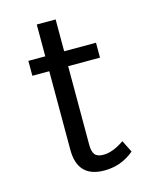

<svg xmlns="http://www.w3.org/2000/svg" viewBox="-100 -701 618 777"><g transform="rotate(-15 208.5 -312.0)"><path d="M129.2 -500V-633.3H208.3V-500H341.7V-437.5H208.3V-108.3Q208.3 -80 218.3 -67.1Q228.3 -54.2 254.2 -54.2Q293.3 -54.2 341.7 -87.5L366.7 -37.5Q312.5 8.3 241.7 8.3Q129.2 8.3 129.2 -108.3V-437.5H58.3V-500Z"/></g></svg>

Font: BoonBaan
Style: Regular
Weight: 400
Designer: Sungsit Sawaiwan
Foundry: FontUni
Version: Version 2.0